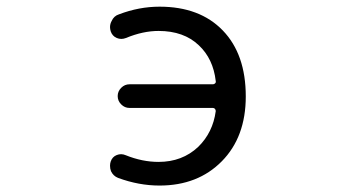

<svg xmlns="http://www.w3.org/2000/svg" viewBox="-20 -578 1040 587"><path d="M376 -248Q361.3 -248 350.6 -258.8Q339.8 -269.5 339.8 -284.2Q339.8 -298.8 350.6 -309.6Q361.3 -320.3 376 -320.3H630.9Q634.8 -320.3 637.7 -323.2Q640.6 -326.2 639.6 -330.1Q631.8 -398.4 587.9 -439.5Q542 -483.4 464.8 -483.4Q417 -483.4 365.2 -461.9Q350.6 -456.1 336.9 -461.9Q323.2 -467.8 318.4 -482.4Q316.4 -489.3 316.4 -495.1Q316.4 -504.9 321.3 -513.7Q328.1 -529.3 343.8 -534.2Q405.3 -557.6 467.8 -557.6Q590.8 -557.6 661.1 -484.9Q731.4 -412.1 731.4 -283.2Q731.4 -159.2 658.2 -85Q585 -10.7 467.8 -10.7Q404.3 -10.7 340.8 -34.2Q326.2 -40 319.3 -54.7Q316.4 -62.5 316.4 -71.3Q316.4 -78.1 318.4 -84Q323.2 -98.6 336.9 -104Q350.6 -109.4 364.3 -103.5Q415 -83 464.8 -83Q537.1 -83 585.9 -128.9Q630.9 -172.9 639.6 -238.3Q639.6 -242.2 637.2 -245.1Q634.8 -248 630.9 -248Z"/></svg>

Font: Rounded-X Mgen+ 2m regular
Style: Regular
Weight: 400
Designer: [Source Han Sans]
Ryoko NISHIZUKA  (kana & ideographs); Paul D. Hunt (Latin, Greek & Cyrillic); Wenlong ZHANG  (bopomofo
Version: Version 1.059.20150602